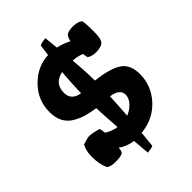

<svg xmlns="http://www.w3.org/2000/svg" viewBox="-259 -906 1136 1136"><g transform="rotate(-45 309.0 -338.0)"><path d="M37 -101Q37 -150 56 -185Q100 -199 113 -199Q137 -199 186 -185Q191 -172 193 -147Q228 -124 269 -118Q261 -230 259 -286Q213 -293 180.5 -302.5Q148 -312 115 -331.5Q82 -351 64.5 -384.5Q47 -418 47 -465Q47 -564 117 -635Q187 -706 280 -710L289 -779Q295 -787 339 -792L348 -704Q386 -697 431 -674Q437 -704 452 -716Q471 -726 500 -726Q546 -726 564 -708Q570 -690 570 -618Q570 -570 561.5 -550Q553 -530 529 -525Q512 -520 496 -520Q460 -520 437 -535Q431 -550 431 -568Q404 -580 360 -584Q368 -496 369 -407Q483 -394 534 -360Q585 -326 585 -246Q585 -149 518 -76Q451 -3 346 7L336 106Q324 113 289 116L280 9Q226 2 187 -27Q187 -2 177 10Q159 20 118 20Q74 20 58 5Q37 -35 37 -101ZM188 -485Q188 -423 258 -412Q259 -469 267 -580Q188 -563 188 -485ZM357 -125Q392 -139 415.5 -165Q439 -191 439 -219Q439 -268 366 -278Q363 -202 357 -125Z"/></g></svg>

Font: Gorditas
Style: Regular
Weight: 400
Designer: Gustavo Dipre (gbrenda1987@gmail.com)
Foundry: Gustavo Dipre (gbrenda1987@gmail.com)
Version: Version 1.001